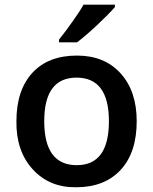

<svg xmlns="http://www.w3.org/2000/svg" viewBox="-20 -786 651 816"><path d="M561 -271Q561 -138.2 493.2 -64.5Q424.8 9.8 304.2 9.8Q190.4 11.7 119.1 -66.4Q47.9 -144.5 49.8 -271Q49.8 -402.3 117.2 -476.1Q184.6 -549.8 307.1 -549.8Q424.3 -549.8 492.7 -474.1Q561 -398.4 561 -271ZM168 -271Q168 -84 306.2 -84Q442.9 -84 442.9 -271Q442.9 -456.1 305.2 -456.1Q168 -456.1 168 -271ZM307.1 -606H231V-618.2Q258.8 -652.3 288.1 -694.3Q318.4 -736.3 335 -766.1H468.3V-755.9Q444.8 -728.5 392.1 -678.7Q340.3 -630.4 307.1 -606Z"/></svg>

Font: Open Sans
Style: SemiBold
Weight: 600
Foundry: Ascender Corporation
Version: Version 1.10